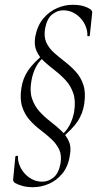

<svg xmlns="http://www.w3.org/2000/svg" viewBox="-20 -592 426 800"><path d="M118 188Q93 188 74.5 183Q56 178 42 170Q38 167 36 163Q34 159 35 153L44 60Q46 57 51 57Q56 57 55 60Q54 77 61 95.5Q68 114 81.5 129.5Q95 145 114 155Q133 165 156 165Q181 165 202.5 148Q224 131 232 90Q238 55 226.5 31Q215 7 194 -12.5Q173 -32 148.5 -50.5Q124 -69 103.5 -92Q83 -115 72.5 -147Q62 -179 69 -225Q75 -265 96.5 -297.5Q118 -330 170 -373L175 -364Q144 -341 130 -313.5Q116 -286 111 -256Q103 -212 113.5 -181Q124 -150 144.5 -127.5Q165 -105 189 -86.5Q213 -68 234 -48.5Q255 -29 266.5 -4Q278 21 271 56Q264 102 239.5 131.5Q215 161 182.5 174.5Q150 188 118 188ZM230 -11 225 -20Q255 -42 269.5 -69.5Q284 -97 289 -127Q296 -172 285.5 -203Q275 -234 254.5 -256.5Q234 -279 210 -297.5Q186 -316 164.5 -335.5Q143 -355 132 -380Q121 -405 127 -440Q136 -486 160.5 -515Q185 -544 217.5 -558Q250 -572 282 -572Q308 -572 326 -567Q344 -562 357 -553Q360 -551 362.5 -547Q365 -543 364 -537L354 -443Q354 -441 349 -441Q344 -441 344 -443Q345 -460 338.5 -478.5Q332 -497 318.5 -513Q305 -529 286 -539Q267 -549 243 -549Q219 -549 197.5 -532Q176 -515 168 -474Q162 -439 173 -415Q184 -391 205.5 -372Q227 -353 251 -334.5Q275 -316 296 -293Q317 -270 327.5 -238Q338 -206 331 -159Q325 -119 303.5 -86.5Q282 -54 230 -11Z"/></svg>

Font: Cormorant Light Light
Style: Italic
Weight: 300
Italic angle: -10°
Version: Version 4.000